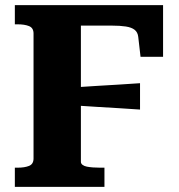

<svg xmlns="http://www.w3.org/2000/svg" viewBox="-20 -730 700 750"><path d="M296 -630V-98Q296 -91 302.5 -86Q309 -81 319.5 -79Q330 -77 343 -76Q356 -75 370 -75H388V0H38V-75H49Q76 -75 93.5 -82Q111 -89 111 -111V-599Q111 -621 93.5 -628Q76 -635 49 -635H38V-710H617V-508H529L520 -586Q518 -604 506 -613.5Q494 -623 471.5 -626.5Q449 -630 416 -630ZM274 -389Q317 -392 359 -394.5Q401 -397 443 -399.5Q485 -402 527 -405V-302Q485 -305 443 -307.5Q401 -310 359 -312.5Q317 -315 274 -318Z"/></svg>

Font: Roboto Serif
Style: Bold
Weight: 700
Designer: Greg Gazdowicz
Foundry: Commercial Type
Version: Version 1.008